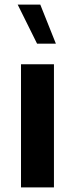

<svg xmlns="http://www.w3.org/2000/svg" viewBox="-20 -811 324 831"><path d="M221.9 -621.9 154.4 -791H56.6L140.5 -621.9ZM70.9 -532.8V0H213.5V-532.8Z"/></svg>

Font: Estedad VF
Style: Regular
Weight: 100
Designer: Amin Abedi
Version: Version 7.3